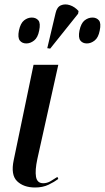

<svg xmlns="http://www.w3.org/2000/svg" viewBox="-20 -824 466 853"><path d="M136 9Q85 9 56 -19Q27 -47 41 -113L129 -536H239L146 -118Q135 -67 140 -38.5Q145 -10 172 -10Q189 -10 204.5 -19Q220 -28 235 -38L239 -29Q222 -16 196 -3.5Q170 9 136 9ZM203 -608 190 -610 227 -766Q233 -793 251 -800.5Q269 -808 290.5 -801Q312 -794 329 -775L327 -763ZM97 -631Q78 -631 68 -644Q58 -657 64 -688Q71 -721 87 -733.5Q103 -746 121 -746Q140 -746 150.5 -733.5Q161 -721 154 -688Q148 -657 131.5 -644Q115 -631 97 -631ZM366 -631Q347 -631 337 -644Q327 -657 333 -688Q340 -721 356 -733.5Q372 -746 391 -746Q409 -746 419.5 -733.5Q430 -721 423 -688Q417 -657 400.5 -644Q384 -631 366 -631Z"/></svg>

Font: Noto Serif Display SemiCondensed Medium
Style: Italic
Weight: 500
Width: 4
Italic angle: -12°
Designer: Monotype Design Team
Foundry: Monotype Imaging Inc.
Version: Version 2.009